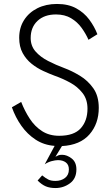

<svg xmlns="http://www.w3.org/2000/svg" viewBox="-20 -729 564 970"><path d="M87 -214Q105 -168 130.5 -129Q156 -90 192.5 -66.5Q229 -43 279 -43Q354 -43 388 -81Q422 -119 422 -180Q422 -227 397 -259Q372 -291 334.5 -311.5Q297 -332 257 -346Q230 -356 198.5 -370.5Q167 -385 139.5 -407Q112 -429 94.5 -461Q77 -493 77 -538Q77 -589 101.5 -627.5Q126 -666 169 -687.5Q212 -709 268 -709Q325 -709 365 -687Q405 -665 431 -630Q457 -595 472 -556L427 -528Q414 -558 392.5 -588Q371 -618 339 -637Q307 -656 263 -656Q204 -656 169.5 -623.5Q135 -591 135 -537Q135 -497 159.5 -469Q184 -441 223 -421Q262 -401 305 -385Q343 -371 383.5 -346.5Q424 -322 451.5 -283Q479 -244 479 -184Q479 -104 432 -50Q385 4 293 9L260 63Q269 58 275.5 55.5Q282 53 294 53Q318 53 342 71.5Q366 90 366 127Q366 173 333.5 197Q301 221 260 221Q232 221 211.5 212.5Q191 204 170 183L193 157Q210 171 224 178Q238 185 260 185Q289 185 308.5 170Q328 155 328 127Q328 103 312.5 91.5Q297 80 273 80Q260 80 241 85Q222 90 206 101L256 8Q202 4 160 -23.5Q118 -51 88 -93.5Q58 -136 40 -187Z"/></svg>

Font: Jost* Light
Style: Regular
Weight: 300
Version: Version 3.7